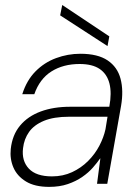

<svg xmlns="http://www.w3.org/2000/svg" viewBox="-20 -718 546 750"><path d="M172 12Q116 12 81.5 -9Q47 -30 32.5 -63.5Q18 -97 22 -136Q28 -191 58.5 -227.5Q89 -264 139 -282.5Q189 -301 254 -301H407Q417 -355 407.5 -392Q398 -429 369.5 -448.5Q341 -468 291 -468Q227 -468 181 -439Q135 -410 114 -350H67Q84 -404 118.5 -439Q153 -474 199 -491Q245 -508 294 -508Q362 -508 400.5 -482Q439 -456 451 -410Q463 -364 453 -305L399 0H359L372 -99H371Q360 -83 343 -63.5Q326 -44 301.5 -27Q277 -10 245 1Q213 12 172 12ZM183 -29Q226 -29 261.5 -45.5Q297 -62 324 -89Q351 -116 368 -148.5Q385 -181 392 -213L400 -262H250Q190 -262 151.5 -246Q113 -230 93.5 -202.5Q74 -175 70 -139Q64 -90 92.5 -59.5Q121 -29 183 -29ZM400 -538 215 -658 223 -698H224L407 -576Z"/></svg>

Font: DM Sans 28pt ExtraLight
Style: Italic
Weight: 250
Italic angle: -10°
Version: Version 4.004;gftools[0.9.30]